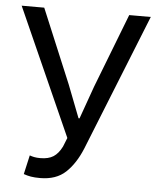

<svg xmlns="http://www.w3.org/2000/svg" viewBox="-50 -699 614 754"><g transform="rotate(5 257.0 -322.0)"><path d="M136 12Q114 12 99.5 9.5Q85 7 71 2L88 -73Q96 -70 106 -68Q116 -66 130 -66Q162 -66 181.5 -78.5Q201 -91 215 -119L229 -154L5 -656H94L216 -364L266 -235H270L316 -364L429 -656H514L299 -119Q274 -58 236.5 -23Q199 12 136 12Z"/></g></svg>

Font: Giro Regular
Style: Regular
Weight: 400
Designer: Paul D. Hunt
Foundry: Adobe Systems Incorporated
Version: Version 1.000;PS 1.0;hotconv 1.0.88;makeotf.lib2.5.647800